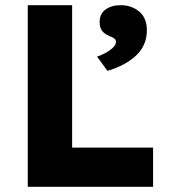

<svg xmlns="http://www.w3.org/2000/svg" viewBox="-20 -720 650 740"><path d="M87 0V-700H258V-151H570V0ZM394 -447 354 -502Q368 -506 385 -515Q402 -524 414.5 -535.5Q427 -547 427 -560Q427 -572 402 -581Q381 -590 372.5 -602.5Q364 -615 364 -635Q364 -667 387 -683.5Q410 -700 445 -700Q487 -700 516.5 -675.5Q546 -651 546 -603Q546 -545 504.5 -506Q463 -467 394 -447Z"/></svg>

Font: Readex Pro
Style: Bold
Weight: 700
Designer: Bonnie Shaver-Troup, Thomas Jockin
Foundry: Lexend
Version: Version 1.203; ttfautohint (v1.8.3)